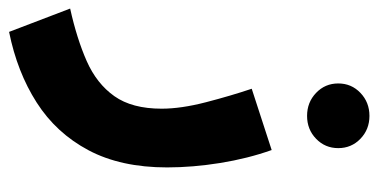

<svg xmlns="http://www.w3.org/2000/svg" viewBox="-264 -368 870 442"><g transform="rotate(90 171.0 -147.0)"><path d="M142.1 -490.7Q142.1 -521 163.8 -541.7Q185.5 -562.5 216.8 -562.5Q248 -562.5 269.5 -541.7Q291 -521 291 -490.7Q291 -460.4 269.5 -439.7Q248 -418.9 216.8 -418.9Q185.5 -418.9 163.8 -439.7Q142.1 -460.4 142.1 -490.7ZM23.4 267.1 -30.3 126.5Q38.6 111.3 90.6 88.4Q142.6 65.4 171.4 24.7Q200.2 -16.1 200.2 -84Q200.2 -128.9 185.3 -186.3Q170.4 -243.7 154.3 -291.5L295.4 -337.4Q314.9 -282.7 325.2 -219Q335.4 -155.3 335.4 -96.7Q335.4 9.8 295.9 84.2Q256.3 158.7 186 203.6Q115.7 248.5 23.4 267.1Z"/></g></svg>

Font: Vazirmatn RD Black
Style: Regular
Weight: 900
Designer: Saber Rastikerdar
Foundry: Saber Rastikerdar
Version: Version 32.102